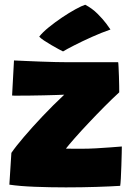

<svg xmlns="http://www.w3.org/2000/svg" viewBox="-20 -785 577 810"><path d="M487 -1Q449 1.5 387.2 3.5Q325.5 5.5 258 5.5Q191 5.5 126.8 3Q62.5 0.5 19.5 -6L28 -140Q46 -166.5 80.8 -207.2Q115.5 -248 159.8 -294.8Q204 -341.5 251 -385.5Q240.5 -385 216.8 -384.2Q193 -383.5 163.8 -382.8Q134.5 -382 106.2 -381.8Q78 -381.5 58.5 -381.5Q48 -381.5 40.8 -381.5Q33.5 -381.5 31 -382L39 -530Q58 -529 87.5 -527.8Q117 -526.5 150.5 -525.2Q184 -524 215.2 -523.2Q246.5 -522.5 269 -522.5H478.5Q479.5 -518.5 480.2 -501.5Q481 -484.5 481.8 -462.8Q482.5 -441 482.8 -422.2Q483 -403.5 483 -395.5Q454.5 -369.5 420.5 -335.2Q386.5 -301 353.8 -266.2Q321 -231.5 295.5 -202.5Q270 -173.5 258 -158Q268 -157.5 291.2 -157.5Q314.5 -157.5 326 -157.5Q353 -157.5 384.5 -159.2Q416 -161 445 -163.2Q474 -165.5 494 -167Q494 -161.5 493.5 -138.5Q493 -115.5 492 -86.2Q491 -57 489.8 -32.8Q488.5 -8.5 487 -1ZM339.5 -765Q369 -749.5 391.2 -727.2Q413.5 -705 427.8 -686Q442 -667 446 -660.5Q408.5 -647.5 367.2 -629Q326 -610.5 292.8 -593.5Q259.5 -576.5 246 -568Q241.5 -570 227.5 -577.5Q213.5 -585 196.8 -594.8Q180 -604.5 165.5 -614.2Q151 -624 145.5 -630.5Q160 -649 186.2 -670.2Q212.5 -691.5 242.2 -711.5Q272 -731.5 298.5 -746Q325 -760.5 339.5 -765Z"/></svg>

Font: Grandstander Black
Style: Regular
Weight: 900
Designer: Tyler Finck
Foundry: Etcetera Type Co
Version: Version 1.200; ttfautohint (v1.8.3)